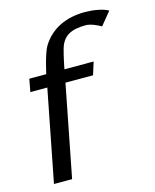

<svg xmlns="http://www.w3.org/2000/svg" viewBox="-101 -717 635 787"><g transform="rotate(-15 216.5 -324.0)"><path d="M30 0H107L183 -389H300L317 -443H193C193 -443 204 -499 212 -526C227 -578 263 -595 324 -595C345 -595 372 -582 388 -573L433 -628C409 -642 366 -648 335 -648C256 -648 190 -619 151 -555C134 -527 116 -443 116 -443H44L34 -389H106Z"/></g></svg>

Font: KpSans
Style: Italic
Weight: 400
Italic angle: -11°
Version: Version 0.66